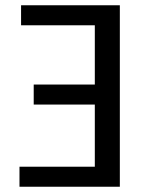

<svg xmlns="http://www.w3.org/2000/svg" viewBox="-20 -709 575 729"><path d="M435 0V-689H60V-613H340V-388H108V-312H340V-76H54V0Z"/></svg>

Font: FiraGO Unicode
Style: Regular
Weight: 400
Designer: bBox Type
Foundry: bBox Type GmbH
Version: Version 1.001;PS 001.001;hotconv 1.0.88;makeotf.lib2.5.64775